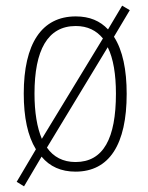

<svg xmlns="http://www.w3.org/2000/svg" viewBox="-20 -597 522 679"><path d="M428 -265C428 -350 414 -419 383 -467L439 -561L412 -577L362 -493C334 -523 297 -539 248 -539C127 -539 64 -442 64 -266C64 -182 78 -116 107 -69L39 46L65 62L127 -43C156 -8 196 10 247 10C367 10 428 -87 428 -265ZM102 -266C102 -419 148 -505 248 -505C290 -505 321 -489 344 -461L128 -106C111 -146 102 -200 102 -266ZM390 -266C390 -108 346 -24 247 -24C203 -24 169 -42 146 -75L361 -430C381 -390 390 -333 390 -266Z"/></svg>

Font: Noto Sans Hebrew Condensed ExtraLight
Style: Regular
Weight: 200
Width: 3
Designer: Monotype Design Team
Foundry: Monotype Imaging Inc.
Version: Version 2.004